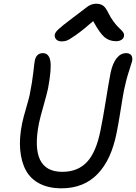

<svg xmlns="http://www.w3.org/2000/svg" viewBox="-20 -956 730 1030"><path d="M311 -733.9Q292 -733.9 281.7 -744.6Q271.5 -755.4 273.9 -771Q276.4 -782.7 293.2 -798.8Q310.1 -814.9 372.1 -861.8Q393.1 -877 415.5 -894.5Q438 -912.1 447.3 -918.9Q456.5 -925.8 468.8 -930.9Q481 -936 495.1 -936Q519.5 -936 533.9 -925Q548.3 -914.1 562 -884.8Q574.2 -860.8 588.1 -841.8Q602.1 -822.8 612.3 -812.7Q622.6 -802.7 631.1 -794.2Q639.6 -785.6 643.3 -778.1Q647 -770.5 645 -761.2Q643.1 -749.5 631.1 -742.2Q619.1 -734.9 603 -734.9Q566.9 -734.9 541 -756.3Q515.1 -777.8 480 -842.8Q422.9 -793 386.7 -767.8Q350.6 -742.7 338.1 -738.3Q325.7 -733.9 311 -733.9ZM310.1 54.2Q241.7 54.2 193.1 29.3Q144.5 4.4 119.4 -41.3Q94.2 -86.9 88.4 -151.6Q82.5 -216.3 99.1 -295.9Q105 -324.7 120.4 -377.2Q135.7 -429.7 139.2 -446.8Q153.3 -517.6 158.7 -567.9Q164.1 -618.2 167 -632.8Q175.8 -670.9 210 -670.9Q242.7 -670.9 250 -628.9Q257.3 -586.9 237.8 -481.9Q232.4 -455.6 213.9 -390.4Q195.3 -325.2 189 -294.9Q137.7 -34.2 314 -34.2Q397.5 -34.2 446.8 -87.2Q496.1 -140.1 519 -255.9Q532.2 -320.3 547.4 -414.8Q562.5 -509.3 573.2 -564.9Q583.5 -614.7 605 -642.8Q626.5 -670.9 657.2 -670.9Q674.8 -670.9 683.6 -660.2Q692.4 -649.4 689 -628.9Q687 -620.1 671.9 -574.2Q656.7 -528.3 645 -471.2Q638.7 -439 626.7 -363Q614.7 -287.1 606 -245.1Q577.6 -99.1 503.4 -22.5Q429.2 54.2 310.1 54.2Z"/></svg>

Font: Shantell Sans Bouncy
Style: Italic
Weight: 400
Italic angle: -11.31°
Designer: Stephen Nixon, Anya Danilova, Shantell Martin
Foundry: Arrow Type
Version: Version 1.006;[9816181b4]